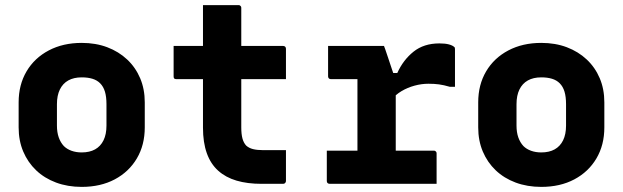

<svg xmlns="http://www.w3.org/2000/svg" viewBox="-20 -720 2440 752"><path d="M300 -552Q355 -552 400 -535Q445 -518 478 -487Q511 -456 529 -413.5Q547 -371 547 -319V-221Q547 -152 516 -99.5Q485 -47 429.5 -17.5Q374 12 300 12Q245 12 199.5 -5Q154 -22 121.5 -53Q89 -84 71 -126.5Q53 -169 53 -221V-319Q53 -388 84 -440.5Q115 -493 171 -522.5Q227 -552 300 -552ZM300 -417Q269 -417 247.5 -405Q226 -393 214.5 -369.5Q203 -346 203 -312V-228Q203 -202 210 -182Q217 -162 230 -148Q242 -136 260 -129.5Q278 -123 300 -123Q331 -123 352.5 -135Q374 -147 385.5 -170.5Q397 -194 397 -228V-312Q397 -341 391 -361Q385 -381 372 -394Q360 -406 342 -411.5Q324 -417 300 -417Z M660 -540H1089Q1094 -540 1097 -537Q1100 -534 1100 -529Q1100 -508 1100 -489Q1100 -470 1100 -450.5Q1100 -431 1100 -410H671Q669 -410 666.5 -410.5Q664 -411 662.5 -412.5Q661 -414 660.5 -416Q660 -418 660 -421Q660 -442 660 -461.5Q660 -481 660 -500Q660 -519 660 -540ZM1100 -132Q1100 -102 1100 -71.5Q1100 -41 1100 -11Q1100 -7 1097 -3.5Q1094 0 1089 0Q1086 0 1076.5 0Q1067 0 1054 0Q1041 0 1028 0Q1015 0 1004 0Q949 0 906.5 -12.5Q864 -25 834.5 -51.5Q805 -78 790 -120Q775 -162 775 -220Q775 -268 775 -315.5Q775 -363 775 -410Q775 -457 775 -504.5Q775 -552 775 -600Q775 -625 775 -650Q775 -675 775 -700Q810 -700 845 -700Q880 -700 914 -700Q918 -700 920 -698.5Q922 -697 923.5 -695Q925 -693 925 -689Q925 -631 925 -572Q925 -513 925 -454.5Q925 -396 925 -338Q925 -280 925 -221Q925 -195 929.5 -178Q934 -161 944 -150Q955 -140 971 -136Q987 -132 1009 -132Q1021 -132 1032.5 -132Q1044 -132 1056 -132Q1068 -132 1080 -132Z M1380 -71V-147Q1380 -164 1380 -181Q1380 -198 1380 -215.5Q1380 -233 1380 -250Q1380 -277 1380 -303.5Q1380 -330 1380 -357Q1380 -384 1380 -410H1360Q1339 -410 1317.5 -410Q1296 -410 1276 -410Q1271 -410 1268 -413Q1265 -416 1265 -421Q1265 -451 1265 -480.5Q1265 -510 1265 -540Q1276 -540 1291 -540Q1306 -540 1323 -540Q1340 -540 1359 -540Q1378 -540 1399 -540Q1420 -540 1441.5 -540Q1463 -540 1484 -540Q1484 -540 1489 -526.5Q1494 -513 1500.5 -492.5Q1507 -472 1514 -452Q1521 -432 1525.5 -418Q1530 -404 1530 -404Q1530 -361 1530 -319.5Q1530 -278 1530 -237.5Q1530 -197 1530 -155.5Q1530 -114 1530 -71ZM1498 -434H1536Q1559 -485 1599.5 -517.5Q1640 -550 1701 -550Q1724 -550 1738.5 -546Q1753 -542 1759 -536Q1761 -535 1761.5 -532.5Q1762 -530 1762 -526Q1762 -489 1762 -453Q1762 -417 1762 -380H1742Q1718 -387 1699.5 -389.5Q1681 -392 1658 -392Q1631 -392 1603.5 -384.5Q1576 -377 1552.5 -363Q1529 -349 1512 -328ZM1260 -130H1678Q1683 -130 1685 -128.5Q1687 -127 1688.5 -125Q1690 -123 1690 -119Q1690 -98 1690 -79Q1690 -60 1690 -40.5Q1690 -21 1690 0H1272Q1266 0 1263 -3Q1260 -6 1260 -11Q1260 -32 1260 -51.5Q1260 -71 1260 -90Q1260 -109 1260 -130Z M2100 -552Q2155 -552 2200 -535Q2245 -518 2278 -487Q2311 -456 2329 -413.5Q2347 -371 2347 -319V-221Q2347 -152 2316 -99.5Q2285 -47 2229.5 -17.5Q2174 12 2100 12Q2045 12 1999.5 -5Q1954 -22 1921.5 -53Q1889 -84 1871 -126.5Q1853 -169 1853 -221V-319Q1853 -388 1884 -440.5Q1915 -493 1971 -522.5Q2027 -552 2100 -552ZM2100 -417Q2069 -417 2047.5 -405Q2026 -393 2014.5 -369.5Q2003 -346 2003 -312V-228Q2003 -202 2010 -182Q2017 -162 2030 -148Q2042 -136 2060 -129.5Q2078 -123 2100 -123Q2131 -123 2152.5 -135Q2174 -147 2185.5 -170.5Q2197 -194 2197 -228V-312Q2197 -341 2191 -361Q2185 -381 2172 -394Q2160 -406 2142 -411.5Q2124 -417 2100 -417Z"/></svg>

Font: Recursive Monospace ExtraBold
Style: Regular
Weight: 800
Version: Version 1.047